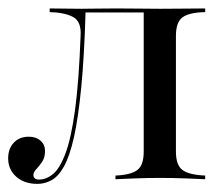

<svg xmlns="http://www.w3.org/2000/svg" viewBox="-23 -435 544 466"><path d="M67.7 11.3Q36.3 11.3 16.5 -6Q-3.2 -23.4 -3.2 -50.8Q-3.2 -74.2 10.5 -88.7Q24.2 -103.2 46.8 -103.2Q64.5 -103.2 75.4 -93.5Q86.3 -83.9 86.3 -68.5Q86.3 -52.4 79 -41.9Q71.8 -31.5 64.9 -24.2Q58.1 -16.9 58.1 -10.5Q58.1 0.8 71.8 0.8Q89.5 0.8 106 -12.9Q122.6 -26.6 136.3 -63.7Q150 -100.8 159.3 -169.4Q168.5 -237.9 172.6 -347.6Q175 -383.1 154 -394Q133.1 -404.8 97.6 -405.6V-414.5Q111.3 -414.5 133.9 -414.1Q156.5 -413.7 175 -413.7Q190.3 -413.7 209.7 -414.1Q229 -414.5 259.7 -414.5Q291.1 -414.5 315.7 -414.1Q340.3 -413.7 366.1 -413.7Q396 -413.7 427.8 -414.1Q459.7 -414.5 475 -414.5V-405.6Q436.3 -404.8 420.2 -393.1Q404 -381.5 404 -347.6V-66.9Q404 -33.9 420.2 -22.2Q436.3 -10.5 475 -8.9V0Q459.7 -0.8 427.8 -2Q396 -3.2 365.3 -3.2Q334.7 -3.2 303.6 -2Q272.6 -0.8 257.3 0V-8.9Q294.4 -10.5 310.1 -22.2Q325.8 -33.9 325.8 -66.9V-406.5L327.4 -404.8H181.5L184.7 -406.5Q181.5 -297.6 174.2 -223Q166.9 -148.4 156.5 -102Q146 -55.6 132.3 -31Q118.5 -6.5 102 2.4Q85.5 11.3 67.7 11.3Z"/></svg>

Font: Playfair 144pt
Style: Regular
Weight: 400
Designer: Claus Eggers Sørensen
Foundry: Claus Eggers Sørensen
Version: Version 2.001;gftools[0.9.30]